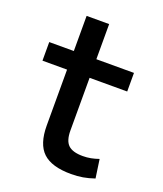

<svg xmlns="http://www.w3.org/2000/svg" viewBox="-131 -776 740 873"><g transform="rotate(20 239.0 -340.0)"><path d="M316 10Q222 10 179.5 -30Q137 -70 137 -160V-430H18V-520H137V-690H246V-520H428V-430H246V-175Q246 -126 267.5 -105.5Q289 -85 338 -85Q358 -85 376.5 -88.5Q395 -92 415 -99L428 -9Q399 1 372.5 5.5Q346 10 316 10Z"/></g></svg>

Font: M PLUS 2 Thin Medium
Style: Regular
Weight: 500
Version: Version 1.001